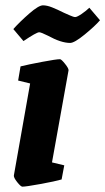

<svg xmlns="http://www.w3.org/2000/svg" viewBox="-20 -691 395 720"><path d="M32 -33 93 -378 48 -389 57 -442Q85 -449 138 -459Q191 -469 205 -469Q210 -469 224 -451.5Q238 -434 237 -427L175 -82L221 -71L211 -18Q187 -11 132 -1Q77 9 64 9Q58 9 44.5 -8Q31 -25 32 -33ZM160 -557Q134 -570 127 -570Q117 -570 68 -537L30 -582Q54 -609 89.5 -640Q125 -671 141 -671Q156 -671 175 -663.5Q194 -656 220 -643Q227 -640 241.5 -633.5Q256 -627 262 -627Q269 -627 286.5 -639Q304 -651 315 -662L355 -615Q336 -593 297.5 -561.5Q259 -530 243 -530Q209 -530 160 -557Z"/></svg>

Font: Grenze
Style: Bold Italic
Weight: 700
Italic angle: -10°
Designer: Renata Polastri
Foundry: Omnibus-Type
Version: Version 1.002; ttfautohint (v1.8)